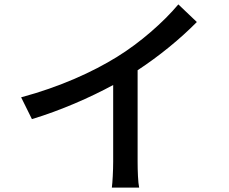

<svg xmlns="http://www.w3.org/2000/svg" viewBox="-20 -815 1040 872"><path d="M76 -373 125 -274C257 -314 389 -372 494 -429V-81C494 -40 491 15 488 37H612C607 15 605 -40 605 -81V-496C704 -561 798 -638 874 -715L790 -795C722 -714 616 -621 512 -557C401 -488 251 -420 76 -373Z"/></svg>

Font: ChiuKong Gothic CL Medium
Style: Regular
Weight: 500
Designer: Ryoko NISHIZUKA 西塚涼子 (kana, bopomofo & ideographs); Paul D. Hunt (Latin, Greek & Cyrillic); Sandoll Communications 산돌커뮤니
Foundry: Adobe
Version: Version 1.300